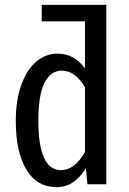

<svg xmlns="http://www.w3.org/2000/svg" viewBox="-20 -759 531 791"><path d="M418 0H340L334 -67Q287 12 214 12Q132 12 88.5 -60.5Q45 -133 45 -261Q45 -344 67 -407Q89 -470 128 -504Q167 -538 217 -538Q286 -538 330 -477V-671H152V-739H418ZM330 -133V-400Q289 -468 235 -468Q189 -468 163.5 -418Q138 -368 138 -263Q138 -58 231 -58Q288 -58 330 -133Z"/></svg>

Font: Fira Sans Extra Condensed
Style: Regular
Weight: 400
Width: 1
Designer: Carrois Corporate & Edenspiekermann AG
Foundry: Carrois Corporate GbR & Edenspiekermann AG
Version: Version 4.203